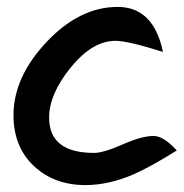

<svg xmlns="http://www.w3.org/2000/svg" viewBox="-20 -488 531 555"><path d="M19 -155Q19 -265 114.5 -366.5Q210 -468 320 -468Q424 -468 451 -338Q349 -370 314 -370Q247 -370 184.5 -293Q122 -216 122 -148Q122 -46 252 -46Q279 -46 334.5 -70.5Q390 -95 424 -95Q453 -95 491 -53Q414 -5 366 16Q294 47 227 47Q136 47 77.5 -8.5Q19 -64 19 -155Z"/></svg>

Font: Wortlaut AH
Style: SemiBold
Weight: 600
Designer: Andreas Höfeld
Foundry: Fontgrube AH
Version: Version 2.59